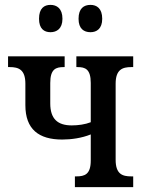

<svg xmlns="http://www.w3.org/2000/svg" viewBox="-20 -767 591 787"><path d="M351 -635C376 -635 399 -649 399 -690C399 -733 376 -747 351 -747C324 -747 302 -733 302 -690C302 -649 324 -635 351 -635ZM187 -635C212 -635 236 -649 236 -690C236 -733 212 -747 187 -747C161 -747 140 -733 140 -690C140 -649 161 -635 187 -635ZM287 0H526V-44H518C482 -44 454 -53 454 -112V-424C454 -482 482 -492 518 -492H526V-536H293V-492H298C329 -492 352 -484 352 -427V-266C329 -257 301 -253 274 -253C216 -253 186 -280 186 -343V-427C186 -484 209 -492 241 -492H245V-536H13V-492H20C56 -492 84 -482 84 -424V-336C84 -237 139 -195 235 -195C272 -195 315 -201 352 -216V-109C352 -52 327 -44 293 -44H287Z"/></svg>

Font: Noto Serif Condensed Medium
Style: Regular
Weight: 500
Width: 3
Designer: Monotype Design Team
Foundry: Monotype Imaging Inc.
Version: Version 2.015